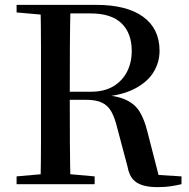

<svg xmlns="http://www.w3.org/2000/svg" viewBox="-20 -755 776 787"><path d="M48 0V-32L195 -45H221L368 -32V0ZM146 0Q148 -85 148 -170.5Q148 -256 148 -342V-393Q148 -479 148 -564.5Q148 -650 146 -735H269Q267 -651 266.5 -563.5Q266 -476 266 -373V-350Q266 -259 266.5 -172.5Q267 -86 269 0ZM626 12Q569 12 540 -7Q511 -26 503 -71L461 -229Q451 -271 437 -296.5Q423 -322 398.5 -334Q374 -346 331 -346H209V-379H352Q408 -379 445 -401.5Q482 -424 501 -461.5Q520 -499 520 -546Q520 -619 478 -659.5Q436 -700 351 -700H208V-735H375Q500 -735 567 -686Q634 -637 634 -547Q634 -499 608.5 -458Q583 -417 528.5 -389.5Q474 -362 387 -357V-367Q456 -364 494.5 -346.5Q533 -329 552.5 -297Q572 -265 584 -216L636 -14L579 -41L724 -32V0Q702 5 680 8.5Q658 12 626 12ZM48 -704V-735H208V-691H195Z"/></svg>

Font: Noto Serif SC ExtraLight SemiBold
Style: Regular
Weight: 600
Version: Version 2.002-H1;hotconv 1.1.0;makeotfexe 2.6.0